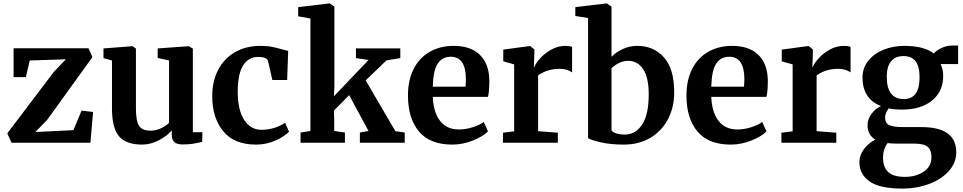

<svg xmlns="http://www.w3.org/2000/svg" viewBox="-20 -840 5667 1130"><path d="M155 -484 132 -386H60V-556H501L524 -504L258 -135L188 -63L412 -74L460 -189L528 -181L512 0H48L23 -55L296 -416L368 -491Z M991 -46V-73Q964 -40 915 -14.5Q866 11 817 11Q721 11 680 -38.5Q639 -88 639 -202V-484L589 -498V-555L759 -568H760L780 -554V-202Q780 -129 798 -100Q816 -71 865 -71Q924 -71 975 -117V-484L908 -499V-555L1089 -568H1091L1115 -554V-62H1171L1170 -5Q1166 -4 1133 3Q1100 10 1054 10Q1021 10 1006 -4Q991 -18 991 -46Z M1513 -570Q1553 -570 1582 -564Q1611 -558 1647 -548L1676 -540L1670 -369H1583L1558 -479Q1552 -505 1499 -505Q1443 -505 1411.5 -456Q1380 -407 1379 -303Q1379 -193 1417 -134.5Q1455 -76 1518 -76Q1594 -76 1658 -117L1681 -65Q1655 -37 1601.5 -13Q1548 11 1486 11Q1358 11 1293.5 -68Q1229 -147 1229 -275Q1229 -361 1263.5 -428Q1298 -495 1362.5 -532.5Q1427 -570 1513 -570Z M1807 -731 1735 -744V-798L1919 -820H1921L1948 -801V-326L1945 -273L2149 -487L2075 -498V-555H2336V-498L2255 -485L2132 -367L2307 -68L2362 -60V0H2098V-60L2149 -69L2035 -280L1945 -189L1947 -138V-69L2010 -60V0H1749V-60L1807 -69Z M2381 -278Q2381 -368 2414.5 -434Q2448 -500 2509 -535Q2570 -570 2650 -570Q2750 -570 2804 -517.5Q2858 -465 2860 -368Q2860 -302 2852 -270H2527Q2531 -179 2570 -128.5Q2609 -78 2681 -78Q2720 -78 2761.5 -91Q2803 -104 2827 -122L2852 -67Q2825 -38 2764.5 -13.5Q2704 11 2642 11Q2510 11 2445.5 -66.5Q2381 -144 2381 -278ZM2720 -330Q2722 -358 2722 -373Q2722 -506 2633 -506Q2584 -506 2557 -467Q2530 -428 2527 -330Z M2940 -59 3006 -67V-461L2942 -479V-548L3097 -569H3100L3125 -549V-527L3122 -446H3125Q3132 -466 3158 -495.5Q3184 -525 3223.5 -547.5Q3263 -570 3309 -570Q3331 -570 3347 -564V-414Q3317 -435 3274 -435Q3201 -435 3147 -396V-68L3263 -59V0H2940Z M3366 -798 3549 -820H3551L3579 -801V-506Q3606 -533 3645.5 -551.5Q3685 -570 3731 -570Q3827 -570 3887.5 -502.5Q3948 -435 3948 -296Q3948 -210 3912 -140Q3876 -70 3808.5 -29.5Q3741 11 3652 11Q3573 11 3515 -2.5Q3457 -16 3441 -27V-734L3366 -746ZM3579 -438V-73Q3585 -62 3607 -55Q3629 -48 3657 -48Q3721 -48 3759.5 -107.5Q3798 -167 3798 -284Q3798 -385 3765 -433.5Q3732 -482 3678 -482Q3648 -482 3621.5 -468.5Q3595 -455 3579 -438Z M4020 -278Q4020 -368 4053.5 -434Q4087 -500 4148 -535Q4209 -570 4289 -570Q4389 -570 4443 -517.5Q4497 -465 4499 -368Q4499 -302 4491 -270H4166Q4170 -179 4209 -128.5Q4248 -78 4320 -78Q4359 -78 4400.5 -91Q4442 -104 4466 -122L4491 -67Q4464 -38 4403.5 -13.5Q4343 11 4281 11Q4149 11 4084.5 -66.5Q4020 -144 4020 -278ZM4359 -330Q4361 -358 4361 -373Q4361 -506 4272 -506Q4223 -506 4196 -467Q4169 -428 4166 -330Z M4579 -59 4645 -67V-461L4581 -479V-548L4736 -569H4739L4764 -549V-527L4761 -446H4764Q4771 -466 4797 -495.5Q4823 -525 4862.5 -547.5Q4902 -570 4948 -570Q4970 -570 4986 -564V-414Q4956 -435 4913 -435Q4840 -435 4786 -396V-68L4902 -59V0H4579Z M5038 114Q5038 73 5065.5 36.5Q5093 0 5132 -18Q5086 -45 5086 -104Q5086 -138 5108 -168.5Q5130 -199 5165 -216Q5110 -237 5083 -280Q5056 -323 5056 -382Q5056 -439 5089.5 -481.5Q5123 -524 5179.5 -547Q5236 -570 5302 -570Q5419 -570 5476 -525Q5489 -542 5520 -557Q5551 -572 5584 -572H5619V-463H5516Q5531 -431 5531 -395Q5532 -304 5467 -249.5Q5402 -195 5289 -195Q5242 -195 5210 -202Q5200 -189 5194.5 -174.5Q5189 -160 5189 -149Q5189 -116 5212.5 -104Q5236 -92 5297 -92H5404Q5608 -92 5608 56Q5608 118 5564 167Q5520 216 5447 243Q5374 270 5292 270Q5158 270 5098 228Q5038 186 5038 114ZM5392 -384Q5392 -449 5368.5 -479.5Q5345 -510 5297 -510Q5250 -510 5224.5 -479.5Q5199 -449 5199 -388Q5199 -257 5299 -257Q5392 -257 5392 -384ZM5462 86Q5462 43 5439.5 24Q5417 5 5359 5H5250Q5225 5 5204 2Q5177 38 5177 88Q5177 143 5207 172Q5237 201 5307 201Q5370 201 5416 170.5Q5462 140 5462 86Z"/></svg>

Font: Koeln Type Serif
Style: Bold
Weight: 700
Designer: Eben Sorkin
Foundry: Eben Sorkin
Version: Version 2.002